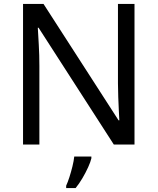

<svg xmlns="http://www.w3.org/2000/svg" viewBox="-20 -734 800 975"><path d="M663 0H558L176 -593H172Q174 -558 177 -506Q180 -454 180 -399V0H97V-714H201L582 -123H586Q585 -139 583.5 -171Q582 -203 580.5 -241Q579 -279 579 -311V-714H663ZM444 70Q440 88 427.5 115.5Q415 143 398.5 171Q382 199 364 221H316V209Q324 192 332.5 165.5Q341 139 348 110.5Q355 82 357 61H444Z"/></svg>

Font: Noto Sans Old South Arabian
Style: Regular
Weight: 400
Designer: Monotype Design Team
Foundry: Monotype Imaging Inc.
Version: Version 2.001; ttfautohint (v1.8.4.7-5d5b)